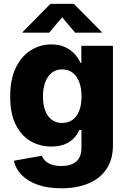

<svg xmlns="http://www.w3.org/2000/svg" viewBox="-20 -786 676 1021"><path d="M307.1 215.3Q234.9 215.3 181.6 196.8Q128.4 178.2 95.9 145.3Q63.5 112.3 53.7 68.8L203.1 42Q208 57.1 220.9 69.6Q233.9 82 255.1 89.4Q276.4 96.7 306.2 96.7Q357.9 96.7 385.5 73Q413.1 49.3 413.1 0V-94.7H401.4Q391.1 -69.8 371.6 -49.8Q352.1 -29.8 322.8 -18.3Q293.5 -6.8 253.4 -6.8Q192.4 -6.8 142.8 -35.4Q93.3 -64 63.7 -122.8Q34.2 -181.6 34.2 -272Q34.2 -365.7 64.7 -427.2Q95.2 -488.8 144.8 -519.3Q194.3 -549.8 252.9 -549.8Q294.9 -549.8 325.7 -535.6Q356.4 -521.5 377 -498.8Q397.5 -476.1 408.2 -451.2H412.6V-542.5H580.6V-14.2Q580.6 62 546.1 113Q511.7 164.1 450 189.7Q388.2 215.3 307.1 215.3ZM310.5 -132.3Q343.3 -132.3 366.2 -149.2Q389.2 -166 401.4 -197.5Q413.6 -229 413.6 -272.9Q413.6 -316.9 401.4 -349.4Q389.2 -381.8 366.2 -399.4Q343.3 -417 310.5 -417Q277.8 -417 255.1 -398.9Q232.4 -380.9 220.5 -348.6Q208.5 -316.4 208.5 -272.9Q208.5 -229 220.5 -197.5Q232.4 -166 255.1 -149.2Q277.8 -132.3 310.5 -132.3ZM241.7 -612.3H100.1V-615.2L248 -765.6H372.6L521.5 -615.2V-612.3H379.4L310.5 -694.3Z"/></svg>

Font: Inter 16pt ExtraBold
Style: Regular
Weight: 800
Version: Version 4.001;git-66647c0bb